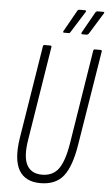

<svg xmlns="http://www.w3.org/2000/svg" viewBox="-58 -876 525 920"><g transform="rotate(5 205.0 -416.0)"><path d="M172 6Q99 6 69 -45Q39 -96 55 -200L127 -648Q128 -655 135 -655H162Q169 -655 168 -648L96 -198Q82 -114 103 -74.5Q124 -35 176 -35Q228 -35 255.5 -72.5Q283 -110 297 -197L369 -648Q370 -655 376 -655H404Q411 -655 410 -648L337 -197Q320 -88 282.5 -41Q245 6 172 6ZM222 -722Q219 -722 218 -724Q217 -726 219 -730L277 -833Q280 -838 287 -838H313Q317 -838 318 -836Q319 -834 317 -830L253 -728Q250 -722 244 -722ZM310 -722Q306 -722 305.5 -724Q305 -726 306 -730L364 -833Q368 -838 374 -838H401Q404 -838 405.5 -836Q407 -834 404 -830L341 -728Q336 -722 331 -722Z"/></g></svg>

Font: Sofia Sans Extra Condensed Light
Style: Italic
Weight: 300
Italic angle: -9°
Version: Version 4.100